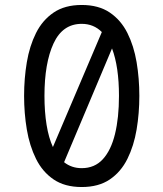

<svg xmlns="http://www.w3.org/2000/svg" viewBox="-20 -735 658 773"><path d="M309 -715Q377 -715 422 -684.5Q467 -654 493 -602Q519 -550 530 -484.5Q541 -419 541 -349Q541 -279 530 -213.5Q519 -148 493 -95.5Q467 -43 422 -12.5Q377 18 309 18Q241 18 196 -12.5Q151 -43 125 -95.5Q99 -148 88 -213.5Q77 -279 77 -349Q77 -419 88 -484.5Q99 -550 125 -602Q151 -654 196 -684.5Q241 -715 309 -715ZM309 -639Q232 -639 195.5 -560Q159 -481 159 -349Q159 -285 167.5 -232.5Q176 -180 193 -143L390 -606Q357 -639 309 -639ZM459 -349Q459 -407 452 -455Q445 -503 431 -540L238 -82Q268 -58 309 -58Q361 -58 394 -94Q427 -130 443 -195.5Q459 -261 459 -349Z"/></svg>

Font: Fragment Mono
Style: Regular
Weight: 400
Monospace: yes
Designer: Wei Huang based on Nimbus Sans by URW Studio, based on Helvetica by Max Miedinger.
Foundry: Wei Huang
Version: Version 1.021; ttfautohint (v1.8.4.7-5d5b)